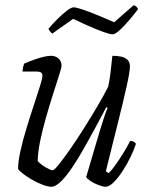

<svg xmlns="http://www.w3.org/2000/svg" viewBox="-20 -713 572 733"><path d="M176 0Q163 0 142 -8Q121 -16 100.5 -28Q80 -40 65.5 -51.5Q51 -63 49 -69Q49 -96 58 -136.5Q67 -177 81 -223Q95 -269 109 -311Q123 -353 132.5 -383.5Q142 -414 142 -424Q142 -433 136 -436.5Q130 -440 119 -440H66Q66 -447 68 -456Q70 -465 72 -470Q95 -480 114 -486.5Q133 -493 148.5 -496.5Q164 -500 175 -500Q192 -500 203.5 -489.5Q215 -479 215 -462Q215 -455 205.5 -425.5Q196 -396 182.5 -353.5Q169 -311 155.5 -264Q142 -217 133 -173Q124 -129 124 -98Q137 -84 155.5 -73.5Q174 -63 181 -63Q187 -63 205 -85.5Q223 -108 248.5 -144.5Q274 -181 301 -224Q328 -267 352.5 -308.5Q377 -350 393 -382Q398 -403 402 -436.5Q406 -470 409 -500Q426 -500 441.5 -497Q457 -494 466.5 -485Q476 -476 476 -459Q476 -440 463.5 -383.5Q451 -327 430 -243.5Q409 -160 384 -59L395 -52Q404 -60 419.5 -81.5Q435 -103 451 -129Q467 -155 477 -175Q485 -175 490.5 -172Q496 -169 499 -164Q492 -142 478.5 -114Q465 -86 448 -60Q431 -34 414 -17Q397 0 383 0Q373 0 356 -6.5Q339 -13 325.5 -22Q312 -31 309 -37L360 -210Q370 -242 377.5 -265.5Q385 -289 391 -301L386 -304Q368 -270 346 -229Q324 -188 301 -147.5Q278 -107 255.5 -73.5Q233 -40 212.5 -20Q192 0 176 0ZM410 -582Q400 -582 373.5 -591.5Q347 -601 315.5 -615Q284 -629 259 -641L180 -585Q176 -587 171.5 -592.5Q167 -598 165 -603Q181 -622 199.5 -640.5Q218 -659 235 -672Q252 -685 261 -685Q271 -685 297.5 -676Q324 -667 356.5 -653.5Q389 -640 416 -628L490 -693Q498 -691 502 -686Q506 -681 507 -678Q491 -657 472 -634.5Q453 -612 436 -597Q419 -582 410 -582Z"/></svg>

Font: Texturina 12pt Thin
Style: Italic
Weight: 250
Italic angle: -11°
Designer: Guillermo Torres Carreño
Foundry: Omnibus-Type
Version: Version 1.002